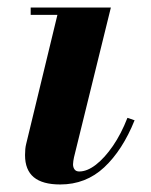

<svg xmlns="http://www.w3.org/2000/svg" viewBox="-20 -480 401 510"><path d="M140 10Q93 10 69.8 -9.2Q46.5 -28.5 46.5 -68Q46.5 -76 47.2 -84Q48 -92 49.5 -97.5L132.5 -440.5H61.5V-460H274.5L176.5 -62Q175.5 -57.5 174.8 -52.5Q174 -47.5 174 -43.5Q174 -35.5 178 -30Q182 -24.5 190.5 -24.5Q211.5 -24.5 234.8 -42.5Q258 -60.5 280 -92.5Q302 -124.5 318.5 -167L337.5 -160.5Q305.5 -81 256.8 -35.5Q208 10 140 10Z"/></svg>

Font: Bodoni Moda 11pt
Style: Bold Italic
Weight: 700
Italic angle: -13°
Designer: Owen Earl
Foundry: indestructible type
Version: Version 2.004